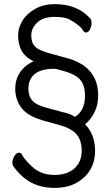

<svg xmlns="http://www.w3.org/2000/svg" viewBox="-20 -834 540 933"><path d="M245 79Q180 79 131.5 53Q83 27 45 -26Q40 -33 40 -42Q40 -58 49.5 -75Q59 -92 72 -92Q81 -92 86 -84Q95 -63 135 -25Q178 16 245 16Q307 16 342 -16Q377 -48 377 -101Q377 -155 349.5 -184Q322 -213 263 -228L184 -250Q112 -272 83 -311.5Q54 -351 54 -403Q54 -446 76.5 -481Q99 -516 143 -536Q100 -558 84 -589.5Q68 -621 68 -661Q68 -699 89.5 -734Q111 -769 152 -791.5Q193 -814 247 -814Q354 -814 417 -746Q425 -737 425 -723Q425 -708 417.5 -692Q410 -676 398 -676Q391 -676 385 -684Q370 -711 315 -741Q289 -752 246 -752Q190 -752 161 -724.5Q132 -697 132 -663Q132 -640 139 -624Q146 -608 165 -596.5Q184 -585 223 -574.5Q262 -564 301 -553Q378 -533 417.5 -487.5Q457 -442 457 -369Q457 -286 394 -230Q442 -179 442 -102Q442 3 351 55Q307 79 245 79ZM344 -266Q393 -296 393 -368Q393 -424 366 -450.5Q339 -477 278 -492Q249 -500 246 -500Q158 -500 131 -454Q118 -432 118 -405Q118 -382 125 -364.5Q132 -347 150.5 -333.5Q169 -320 208 -310L285 -289Q321 -282 344 -266Z"/></svg>

Font: LXGW WenKai Mono TC
Style: Regular
Weight: 400
Designer: LXGW / Fontworks Inc.
Foundry: LXGW / Fontworks Inc.
Version: Version 1.330